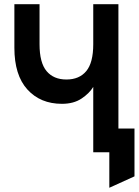

<svg xmlns="http://www.w3.org/2000/svg" viewBox="-20 -720 656 908"><path d="M497 168V0H446V-112H616V114ZM421 0V-309Q403 -279 365.8 -254Q328.5 -229 273 -229Q171 -229 109.5 -296.8Q48 -364.5 48 -494V-700H167V-511Q167 -423.5 200.2 -383.8Q233.5 -344 294 -344Q355 -344 388 -383.8Q421 -423.5 421 -511V-700H540V0Z"/></svg>

Font: Overpass Mono Light
Style: Regular
Weight: 300
Monospace: yes
Designer: Delve Withrington, Dave Bailey
Foundry: Delve Fonts LLC
Version: Version 4.000